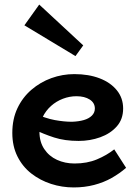

<svg xmlns="http://www.w3.org/2000/svg" viewBox="-20 -808 604 842"><path d="M303 14Q252 14 204 -1.5Q156 -17 117.5 -47Q79 -77 56.5 -122Q34 -167 34 -225Q34 -286 56.5 -333.5Q79 -381 118 -414.5Q157 -448 205.5 -465.5Q254 -483 306 -483Q369 -483 417 -464.5Q465 -446 492.5 -412Q520 -378 520 -332Q520 -285 492 -253.5Q464 -222 419.5 -206Q375 -190 325 -190Q264 -190 217.5 -205Q171 -220 126 -242V-313Q179 -289 220 -281.5Q261 -274 295 -274Q325 -275 347.5 -281.5Q370 -288 383 -301Q396 -314 396 -332Q396 -357 373.5 -371.5Q351 -386 315 -386Q285 -386 256 -375Q227 -364 204 -343.5Q181 -323 167 -294.5Q153 -266 153 -230Q153 -186 174 -154.5Q195 -123 230 -107Q265 -91 307 -91Q362 -91 405 -109Q448 -127 481 -153L533 -72Q504 -47 469.5 -27.5Q435 -8 393 3Q351 14 303 14ZM311 -562 87 -697 152 -788 345 -609Z"/></svg>

Font: BioRhyme
Style: Bold
Weight: 700
Designer: Aoife Mooney
Foundry: Aoife Mooney Type
Version: Version 1.600;gftools[0.9.33]